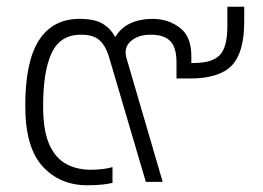

<svg xmlns="http://www.w3.org/2000/svg" viewBox="-20 -540 780 570"><path d="M239 10Q158 10 106.5 -46Q55 -102 55 -226Q55 -358 96 -421Q137 -484 216 -484Q260 -484 284 -470Q308 -456 322 -430Q339 -458 367.5 -471Q396 -484 433 -484Q479 -484 513.5 -458Q548 -432 548 -374V-353H556Q609 -353 632 -376Q655 -399 655 -463V-520H705V-475Q705 -384 668 -345.5Q631 -307 544 -307H504V-355Q504 -399 485.5 -418Q467 -437 427 -437Q390 -437 368 -417.5Q346 -398 356 -366L463 0H413L303 -373Q294 -403 276 -420Q258 -437 220 -437Q159 -437 133.5 -383Q108 -329 108 -225Q108 -153 126 -112Q144 -71 176 -53.5Q208 -36 250 -36Q267 -36 284 -38Q301 -40 314 -44V3Q285 10 239 10Z"/></svg>

Font: Kanit ExtraLight
Style: Regular
Weight: 275
Designer: Katatrad Team
Foundry: CadsonDemak
Version: Version 2.000; ttfautohint (v1.8.3)